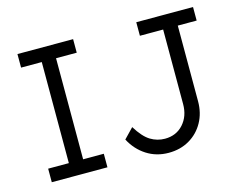

<svg xmlns="http://www.w3.org/2000/svg" viewBox="-98 -852 1272 1013"><g transform="rotate(-15 538.0 -345.0)"><path d="M70 0V-74H183V-626H70V-700H374V-626H261V-74H374V0ZM707 10Q640 10 587 -24Q534 -58 503 -117L555 -171Q592 -111 628.5 -89Q665 -67 707 -67Q769 -67 807.5 -110Q846 -153 846 -219V-626H719V-700H1029V-626H926V-213Q926 -149 898 -98.5Q870 -48 820.5 -19Q771 10 707 10Z"/></g></svg>

Font: Lexend Light
Style: Regular
Weight: 300
Designer: Bonnie Shaver-Troup, Thomas Jockin
Foundry: Lexend
Version: Version 1.007; ttfautohint (v1.8.3)